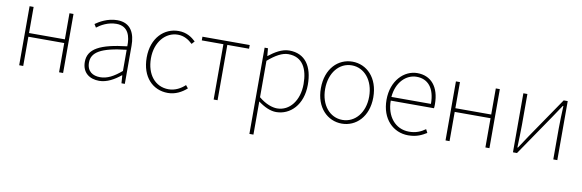

<svg xmlns="http://www.w3.org/2000/svg" viewBox="-53 -993 5120 1688"><g transform="rotate(10 2507.0 -148.5)"><path d="M105 0H141V-261H461V0H497V-527H461V-294H141V-527H105Z M820 13C890 13 956 -26 1010 -70H1013L1018 0H1048V-341C1048 -448 1010 -540 886 -540C800 -540 727 -496 694 -472L712 -443C746 -470 809 -507 884 -507C993 -507 1015 -414 1012 -329C775 -302 668 -247 668 -130C668 -30 738 13 820 13ZM823 -20C759 -20 705 -50 705 -131C705 -220 783 -273 1012 -298V-109C943 -50 886 -20 823 -20Z M1433 13C1501 13 1557 -18 1601 -57L1580 -83C1543 -48 1492 -20 1434 -20C1314 -20 1235 -118 1235 -262C1235 -407 1323 -507 1434 -507C1488 -507 1530 -481 1565 -448L1588 -474C1553 -507 1506 -540 1434 -540C1307 -540 1197 -439 1197 -262C1197 -88 1299 13 1433 13Z M1841 0H1876V-494H2070V-527H1648V-494H1841Z M2239 -416C2306 -474 2365 -507 2419 -507C2548 -507 2596 -405 2596 -271C2596 -124 2515 -20 2403 -20C2361 -20 2301 -39 2239 -91ZM2203 243H2239V-53C2295 -11 2350 13 2400 13C2526 13 2634 -92 2634 -271C2634 -434 2565 -540 2422 -540C2356 -540 2293 -500 2241 -459H2239L2233 -527H2203Z M2986 13C3112 13 3220 -88 3220 -262C3220 -439 3112 -540 2986 -540C2860 -540 2752 -439 2752 -262C2752 -88 2860 13 2986 13ZM2986 -20C2874 -20 2790 -118 2790 -262C2790 -407 2874 -507 2986 -507C3098 -507 3183 -407 3183 -262C3183 -118 3098 -20 2986 -20Z M3579 13C3657 13 3702 -13 3742 -37L3726 -68C3686 -39 3641 -20 3581 -20C3457 -20 3376 -122 3376 -261H3762C3764 -274 3764 -286 3764 -297C3764 -453 3687 -540 3565 -540C3448 -540 3338 -434 3338 -262C3338 -90 3446 13 3579 13ZM3376 -294C3387 -427 3471 -507 3565 -507C3664 -507 3729 -437 3729 -294Z M3911 0H3947V-261H4267V0H4303V-527H4267V-294H3947V-527H3911Z M4513 0H4549L4797 -363L4874 -478H4879C4876 -407 4873 -336 4873 -277V0H4909V-527H4873L4625 -164C4603 -131 4571 -82 4549 -49H4544C4546 -120 4549 -191 4549 -249V-527H4513Z"/></g></svg>

Font: Noto Sans T Chinese Thin
Style: Regular
Weight: 100
Designer: Ryoko NISHIZUKA (kana & ideographs); Paul D. Hunt (Latin, Greek & Cyrillic); Wenlong ZHANG (bopomofo); Sandoll Communica
Foundry: Adobe Systems Incorporated
Version: Version 1.000;PS 1;hotconv 1.0.78;makeotf.lib2.5.61930